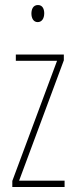

<svg xmlns="http://www.w3.org/2000/svg" viewBox="-20 -744 301 764"><path d="M131 -724C111 -724 105 -706 105 -690C105 -672 113 -656 130 -656C146 -656 156 -670 156 -691C156 -707 150 -724 131 -724ZM237 0V-25H56L234 -504V-527H43V-502H207L29 -24V0Z"/></svg>

Font: Noto Sans Bengali ExtraCondensed Thin
Style: Regular
Weight: 100
Width: 2
Designer: Joana Ranito - Universal Thirst; Jelle Bosma - Monotype Design Team
Foundry: Universal Thirst ehf.
Version: Version 3.000